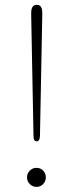

<svg xmlns="http://www.w3.org/2000/svg" viewBox="-20 -746 292 771"><path d="M127.5 -726.5Q140 -726.5 144.8 -718Q149.5 -709.5 149.5 -698.5Q149.5 -694.5 149.8 -687Q150 -679.5 149.5 -672.5L140.5 -201.5Q140 -178.5 127.5 -178.5Q114.5 -178.5 114.5 -200.5L105.5 -672.5Q105 -679.5 105.2 -687Q105.5 -694.5 105.5 -698.5Q105.5 -709.5 110.5 -718Q115.5 -726.5 127.5 -726.5ZM126.5 4.5Q111 4.5 99.8 -6.8Q88.5 -18 88.5 -33.5Q88.5 -50 99.8 -61Q111 -72 126.5 -72Q142.5 -72 153.2 -61Q164 -50 164 -33.5Q164 -18 153.2 -6.8Q142.5 4.5 126.5 4.5Z"/></svg>

Font: Fraunces 72pt SuperSoft Thin
Style: Regular
Weight: 100
Version: Version 1.000;[b76b70a41]